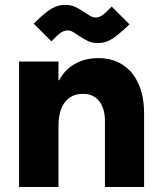

<svg xmlns="http://www.w3.org/2000/svg" viewBox="-20 -751 655 771"><path d="M56.6 -503.9H214.8V-428.7H217.8Q239.3 -470.7 280.3 -494.1Q321.3 -517.6 375 -517.6Q431.6 -517.6 472.9 -490.7Q514.2 -463.9 536.4 -413.8Q558.6 -363.8 558.6 -295.9V0H401.4V-268.6Q400.4 -318.4 377 -346.4Q353.5 -374.5 312.5 -374Q268.6 -374.5 241.9 -342.3Q215.3 -310.1 214.8 -245.1V0H56.6ZM294.9 -608.4Q280.8 -618.7 271 -623.8Q261.2 -628.9 251 -628.9Q237.8 -628.9 223.9 -619.4Q210 -609.9 186.5 -585L115.2 -656.2Q145 -685.1 163.1 -699.7Q181.2 -714.4 200.2 -722.9Q219.2 -731.4 241.2 -731.4Q264.2 -731.4 281 -723.9Q297.9 -716.3 320.3 -701.2Q336.9 -689.9 345.7 -685.3Q354.5 -680.7 365.2 -680.7Q377.9 -680.7 391.4 -690.2Q404.8 -699.7 428.7 -724.6L500 -653.3Q470.2 -625 452.1 -610.4Q434.1 -595.7 415 -586.9Q396 -578.1 374 -578.1Q351.1 -578.1 334.2 -585.7Q317.4 -593.3 294.9 -608.4Z"/></svg>

Font: Wanted Sans ExtraBold
Style: Regular
Weight: 800
Designer: Original Design by Kil Hyung-jin and Kang Hanbin, Wanted Lab, Inc; Hangeul from Source Han Sans by Jang Soo-young and Ka
Foundry: Wanted Lab, Inc.
Version: Version 1.003